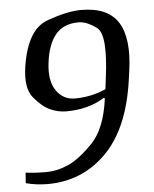

<svg xmlns="http://www.w3.org/2000/svg" viewBox="-50 -714 616 768"><g transform="rotate(-5 257.5 -330.0)"><path d="M363.3 -313Q299.8 -272.5 210 -272.5Q178.7 -272.5 146.7 -286.4Q114.7 -300.3 81.8 -340.1Q48.8 -379.9 62.5 -466.8Q85.4 -612.8 167.5 -642.1Q249.5 -671.4 303.7 -671.4Q411.6 -671.4 452.4 -606.4Q493.2 -541.5 475.1 -412.1L469.7 -374Q442.4 -182.1 345.9 -85.7Q249.5 10.7 110.8 10.7Q64.9 10.7 23.4 -0.5L26.4 -42.5Q62 -37.6 108.4 -37.6Q154.3 -37.6 199.5 -58.1Q244.6 -78.6 298.6 -134.8Q352.5 -190.9 368.2 -311ZM290 -623Q228.5 -623 196.8 -584Q165 -544.9 156.2 -472.7Q147 -400.4 174.6 -360.6Q202.1 -320.8 249 -320.8Q314.5 -320.8 373.5 -347.2L378.9 -389.6Q401.9 -564 362.1 -593.5Q322.3 -623 290 -623Z"/></g></svg>

Font: NoticiaText-Italic
Style: Italic
Weight: 400
Italic angle: -8°
Designer: JM Sole
Foundry: JM Sole
Version: Version 1.003